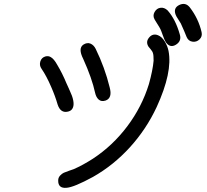

<svg xmlns="http://www.w3.org/2000/svg" viewBox="-20 -896 1040 965"><path d="M321.3 -335Q284.2 -326.2 269.5 -371.1Q257.8 -412.1 237.3 -459Q213.9 -513.7 188.5 -550.8Q176.8 -567.4 182.6 -586.9Q188.5 -606.4 208 -612.3Q222.7 -616.2 234.4 -609.4Q251 -600.6 267.6 -570.3Q293.9 -526.4 313.5 -478.5Q315.4 -474.6 321.3 -461.4Q327.1 -448.2 331.5 -438.5Q335.9 -428.7 341.8 -414.1Q358.4 -366.2 340.8 -345.7Q334 -337.9 321.3 -335ZM398.4 -599.6Q371.1 -653.3 399.4 -671.9Q418 -683.6 434.6 -676.8Q451.2 -669.9 460.9 -650.4Q506.8 -556.6 531.2 -457Q545.9 -403.3 510.7 -390.6Q489.3 -383.8 476.1 -395.5Q462.9 -407.2 458 -429.7Q442.4 -502 398.4 -599.6ZM827.1 -639.6Q847.7 -533.2 767.6 -358.4Q715.8 -247.1 633.3 -156.2Q550.8 -65.4 447.3 -6.8Q352.5 44.9 314.5 47.9Q271.5 51.8 272.5 10.7Q272.5 -2.9 281.7 -13.2Q291 -23.4 300.8 -27.8Q310.5 -32.2 328.1 -38.1Q345.7 -43.9 350.6 -45.9Q395.5 -65.4 447.3 -98.6Q546.9 -164.1 620.1 -261.7Q693.4 -359.4 728.5 -473.6Q748 -543.9 752 -590.8Q752 -619.1 749 -627.9Q747.1 -636.7 737.3 -648.4Q727.5 -660.2 726.6 -661.1Q710.9 -685.5 729.5 -707.5Q748 -729.5 774.4 -718.8Q793.9 -710.9 808.1 -687.5Q822.3 -664.1 827.1 -639.6ZM883.8 -722.7Q893.6 -689.5 864.3 -671.4Q835 -653.3 813.5 -683.6Q806.6 -694.3 798.3 -718.3Q790 -742.2 786.1 -750Q781.2 -759.8 771 -775.4Q760.7 -791 757.8 -796.9Q746.1 -816.4 756.8 -835.4Q767.6 -854.5 786.6 -856.9Q805.7 -859.4 822.3 -843.8Q862.3 -798.8 883.8 -722.7ZM993.2 -734.4Q998 -712.9 982.9 -698.2Q967.8 -683.6 947.3 -686.5Q926.8 -689.5 918 -710Q917 -712.9 906.2 -738.8Q895.5 -764.6 888.7 -778.3Q885.7 -784.2 875.5 -799.3Q865.2 -814.5 862.3 -823.2Q850.6 -856.4 881.3 -871.1Q912.1 -885.7 933.6 -859.4Q977.5 -802.7 993.2 -734.4Z"/></svg>

Font: irohamaru Regular
Style: Regular
Weight: 400
Designer: [Source Han Sans]
Ryoko NISHIZUKA  (kana & ideographs); Paul D. Hunt (Latin, Greek & Cyrillic); Wenlong ZHANG  (bopomofo
Version: Version 1.00